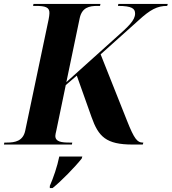

<svg xmlns="http://www.w3.org/2000/svg" viewBox="-48 -734 872 975"><path d="M-28 0H317L319 -10H306C264 -10 233 -14 233 -44C233 -48 235 -60 238 -71L286 -302L342 -350L417 -139C452 -40 491 0 625 0H677L680 -10H677C650 -10 634 -27 597 -121L463 -458L656 -631C715 -685 750 -704 801 -704L804 -714H553L551 -704C623 -704 638 -690 638 -665C638 -631 605 -600 537 -540L289 -317L357 -643C369 -696 405 -704 447 -704H460L462 -714H122L120 -704H133C183 -704 204 -697 203 -667C203 -659 201 -647 199 -636L80 -70C69 -18 29 -10 -13 -10H-26ZM205 210V221H219C262 187 335 112 367 71L370 61H253C243 111 223 169 205 210Z"/></svg>

Font: Noto Serif Display
Style: Bold Italic
Weight: 700
Italic angle: -12°
Designer: Monotype Design Team
Foundry: Monotype Imaging Inc.
Version: Version 2.009